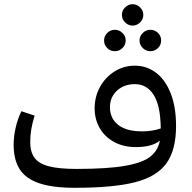

<svg xmlns="http://www.w3.org/2000/svg" viewBox="-20 -881 914 915"><path d="M819 -281Q819 -166 773 -102.5Q727 -39 623.5 -12.5Q520 14 337 14Q230 14 166 -8Q102 -30 73.5 -75Q45 -120 45 -192Q45 -230 54.5 -272Q64 -314 82 -351L145 -330Q124 -264 124 -205Q124 -157 144.5 -129Q165 -101 213 -88.5Q261 -76 345 -76Q494 -76 577.5 -91Q661 -106 697 -135Q733 -164 742 -211Q705 -180 627 -180Q569 -180 524.5 -204Q480 -228 455.5 -270Q431 -312 431 -365Q431 -420 456.5 -466.5Q482 -513 526 -540.5Q570 -568 623 -568Q679 -568 723.5 -534.5Q768 -501 793.5 -436Q819 -371 819 -281ZM658 -255Q706 -255 746 -269Q745 -377 712.5 -428.5Q680 -480 623 -480Q571 -480 537.5 -449Q504 -418 504 -370Q504 -317 543 -286Q582 -255 658 -255ZM561 -810Q561 -831 576.5 -846Q592 -861 612 -861Q632 -861 647.5 -846Q663 -831 663 -810Q663 -789 647.5 -774Q632 -759 612 -759Q592 -759 576.5 -774Q561 -789 561 -810ZM476 -688Q476 -709 491 -724Q506 -739 528 -739Q548 -739 563.5 -724Q579 -709 579 -688Q579 -667 563.5 -652Q548 -637 528 -637Q506 -637 491 -652Q476 -667 476 -688ZM645 -688Q645 -709 660.5 -724Q676 -739 696 -739Q718 -739 733 -724Q748 -709 748 -688Q748 -667 733 -652Q718 -637 696 -637Q676 -637 660.5 -652Q645 -667 645 -688Z"/></svg>

Font: Fira GO
Style: Regular
Weight: 400
Designer: Carrois Corporate
Foundry: Carrois Corporate GbR
Version: Version 0.300